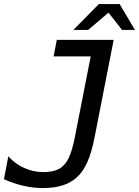

<svg xmlns="http://www.w3.org/2000/svg" viewBox="-32 -929 697 963"><path d="M335.9 -778.8 463.9 -908.7H567.9L645 -778.8H580.1L512.2 -865.7L410.2 -778.8ZM356 -42Q325.2 -13.2 283 0.5Q240.7 14.2 183.1 14.2Q135.7 14.2 87.9 3.4Q40 -7.3 -12.2 -29.8L9.8 -145Q44.4 -106.4 89.8 -86.4Q113.3 -76.2 136.2 -71Q159.2 -65.9 185.5 -65.9Q233.4 -65.9 262.9 -81.3Q292.5 -96.7 311 -133.3Q329.6 -170.9 342.8 -237.8L422.9 -646H236.8L252.9 -729H538.1L441.9 -237.8Q427.7 -165 406.7 -117.4Q385.7 -69.8 356 -42Z"/></svg>

Font: Hack
Style: Italic
Weight: 400
Italic angle: -11°
Monospace: yes
Designer: Christopher Simpkins
Foundry: Christopher Simpkins
Version: Version 2.019; ttfautohint (v1.4.1) -l 4 -r 80 -G 350 -x 0 -